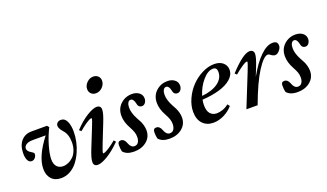

<svg xmlns="http://www.w3.org/2000/svg" viewBox="-67 -1119 2675 1570"><g transform="rotate(-20 1270.5 -334.5)"><path d="M256.3 11.2Q201.7 11.2 171.9 -21.7Q142.1 -54.7 142.1 -109.4Q142.1 -216.3 254.4 -361.3H143.1Q104 -361.3 84.2 -347.7Q64.5 -334 64.5 -314.5Q64.5 -302.2 73 -292Q81.5 -281.7 91.8 -276.1Q102.1 -270.5 110.6 -263.7Q119.1 -256.8 119.1 -251Q119.1 -231.9 106.4 -217Q93.8 -202.1 75.7 -202.1Q54.2 -202.1 42.7 -224.1Q31.2 -246.1 31.2 -284.2Q31.2 -352.5 65.4 -391.8Q99.6 -431.2 156.7 -431.2H291L305.2 -414.6Q272.5 -351.6 251.2 -278.8Q230 -206.1 230 -161.1Q230 -118.7 250.2 -96.9Q270.5 -75.2 303.7 -75.2Q326.7 -75.2 349.6 -85.2Q372.6 -95.2 392.3 -114Q412.1 -132.8 424.6 -164.6Q437 -196.3 437 -235.4Q437 -304.7 400.9 -343.8Q371.1 -377.9 371.1 -400.4Q371.1 -416.5 382.8 -427.2Q394.5 -438 413.1 -438Q446.8 -438 463.6 -403.1Q480.5 -368.2 480.5 -311.5Q480.5 -270.5 471.2 -226.3Q461.9 -182.1 442.9 -139.6Q423.8 -97.2 397.7 -63.5Q371.6 -29.8 334.7 -9.3Q297.9 11.2 256.3 11.2Z M758.8 -543.9Q733.9 -543.9 718 -559.8Q702.1 -575.7 702.1 -599.6Q702.1 -631.3 726.8 -655.8Q751.5 -680.2 782.7 -680.2Q808.1 -680.2 824.5 -664.6Q840.8 -648.9 840.8 -624.5Q840.8 -593.8 816.7 -568.8Q792.5 -543.9 758.8 -543.9ZM574.2 11.2Q538.1 11.2 538.1 -25.4Q538.1 -58.6 569.8 -136.2L630.4 -287.1Q656.2 -350.1 656.2 -361.3Q656.2 -365.7 651.9 -365.7Q646 -365.7 633.3 -359.6Q620.6 -353.5 595.7 -336.2Q570.8 -318.8 541 -293.5L524.9 -308.1Q582 -369.6 637.5 -403.8Q692.9 -438 724.6 -438Q742.2 -438 751.7 -428.7Q761.2 -419.4 761.2 -402.3Q761.2 -369.1 730 -292.5L668 -136.2Q645 -78.1 645 -65.4Q645 -61.5 648.4 -61.5Q654.8 -61.5 667 -66.7Q679.2 -71.8 705.3 -88.9Q731.4 -106 762.7 -132.3L777.3 -116.2Q716.8 -55.2 661.9 -22Q606.9 11.2 574.2 11.2Z M890.6 11.2Q825.2 11.2 795.4 -24.9Q789.6 -47.4 789.6 -80.6Q789.6 -112.8 815.9 -112.8Q846.7 -112.8 860.4 -74.2Q876.5 -29.8 906.7 -29.8Q930.7 -29.8 942.1 -48.1Q953.6 -66.4 953.6 -94.2Q953.6 -116.7 946.3 -137.7Q939 -158.7 922.9 -188Q890.6 -245.6 890.6 -299.3Q890.6 -361.3 932.1 -399.7Q973.6 -438 1031.2 -438Q1069.3 -438 1093.8 -418.9Q1118.2 -399.9 1118.2 -368.7Q1118.2 -348.1 1106.7 -332.3Q1095.2 -316.4 1077.1 -316.4Q1044.9 -316.4 1039.1 -355.5Q1036.1 -372.6 1027.3 -385Q1018.6 -397.5 1006.3 -397.5Q990.2 -397.5 981.4 -381.6Q972.7 -365.7 972.7 -340.3Q972.7 -293.9 1003.4 -237.3Q1017.6 -212.4 1024.4 -198.2Q1031.2 -184.1 1037.4 -162.4Q1043.5 -140.6 1043.5 -119.1Q1043.5 -60.5 1000 -24.7Q956.5 11.2 890.6 11.2Z M1199.2 11.2Q1133.8 11.2 1104 -24.9Q1098.1 -47.4 1098.1 -80.6Q1098.1 -112.8 1124.5 -112.8Q1155.3 -112.8 1168.9 -74.2Q1185.1 -29.8 1215.3 -29.8Q1239.3 -29.8 1250.7 -48.1Q1262.2 -66.4 1262.2 -94.2Q1262.2 -116.7 1254.9 -137.7Q1247.6 -158.7 1231.4 -188Q1199.2 -245.6 1199.2 -299.3Q1199.2 -361.3 1240.7 -399.7Q1282.2 -438 1339.8 -438Q1377.9 -438 1402.3 -418.9Q1426.8 -399.9 1426.8 -368.7Q1426.8 -348.1 1415.3 -332.3Q1403.8 -316.4 1385.7 -316.4Q1353.5 -316.4 1347.7 -355.5Q1344.7 -372.6 1335.9 -385Q1327.1 -397.5 1314.9 -397.5Q1298.8 -397.5 1290 -381.6Q1281.2 -365.7 1281.2 -340.3Q1281.2 -293.9 1312 -237.3Q1326.2 -212.4 1333 -198.2Q1339.8 -184.1 1345.9 -162.4Q1352.1 -140.6 1352.1 -119.1Q1352.1 -60.5 1308.6 -24.7Q1265.1 11.2 1199.2 11.2Z M1581.1 11.2Q1522.9 11.2 1488 -25.9Q1453.1 -63 1453.1 -128.9Q1453.1 -184.1 1479 -240.7Q1504.9 -297.4 1545.9 -340.3Q1586.9 -383.3 1640.6 -410.6Q1694.3 -438 1746.6 -438Q1795.4 -438 1823.2 -413.3Q1851.1 -388.7 1851.1 -351.6Q1851.1 -307.6 1812.5 -273.7Q1773.9 -239.7 1708.7 -220.7Q1643.6 -201.7 1559.6 -196.8Q1554.7 -173.8 1554.7 -149.4Q1554.7 -100.6 1575.7 -76.2Q1596.7 -51.8 1632.8 -51.8Q1656.7 -51.8 1685.3 -61.8Q1713.9 -71.8 1736.8 -91.3L1752 -72.3Q1719.7 -34.2 1673.3 -11.5Q1627 11.2 1581.1 11.2ZM1726.1 -405.8Q1680.2 -405.8 1634.3 -352.1Q1588.4 -298.3 1566.9 -226.6Q1656.2 -235.4 1707.8 -272.7Q1759.3 -310.1 1759.3 -366.2Q1759.3 -405.8 1726.1 -405.8Z M1869.6 0 1984.9 -287.1Q2010.3 -350.6 2010.3 -361.8Q2010.3 -366.2 2005.9 -366.2Q2000 -366.2 1987.3 -360.1Q1974.6 -354 1949.7 -336.4Q1924.8 -318.8 1895 -293.5L1878.9 -308.1Q1998.5 -438 2055.2 -438Q2072.8 -438 2082.3 -428.7Q2091.8 -419.4 2091.8 -402.3Q2091.8 -372.1 2060.1 -292.5L2032.2 -222.2Q2088.9 -324.7 2147 -381.3Q2205.1 -438 2255.9 -438Q2278.3 -438 2288.8 -428.5Q2299.3 -418.9 2299.3 -397.9Q2299.3 -378.4 2281 -357.2Q2262.7 -335.9 2243.7 -335.9Q2226.1 -335.9 2206.1 -352.1Q2195.8 -360.8 2186 -360.8Q2150.9 -360.8 2092 -269.8Q2033.2 -178.7 1967.3 0Z M2313.5 11.2Q2248 11.2 2218.3 -24.9Q2212.4 -47.4 2212.4 -80.6Q2212.4 -112.8 2238.8 -112.8Q2269.5 -112.8 2283.2 -74.2Q2299.3 -29.8 2329.6 -29.8Q2353.5 -29.8 2365 -48.1Q2376.5 -66.4 2376.5 -94.2Q2376.5 -116.7 2369.1 -137.7Q2361.8 -158.7 2345.7 -188Q2313.5 -245.6 2313.5 -299.3Q2313.5 -361.3 2355 -399.7Q2396.5 -438 2454.1 -438Q2492.2 -438 2516.6 -418.9Q2541 -399.9 2541 -368.7Q2541 -348.1 2529.5 -332.3Q2518.1 -316.4 2500 -316.4Q2467.8 -316.4 2461.9 -355.5Q2459 -372.6 2450.2 -385Q2441.4 -397.5 2429.2 -397.5Q2413.1 -397.5 2404.3 -381.6Q2395.5 -365.7 2395.5 -340.3Q2395.5 -293.9 2426.3 -237.3Q2440.4 -212.4 2447.3 -198.2Q2454.1 -184.1 2460.2 -162.4Q2466.3 -140.6 2466.3 -119.1Q2466.3 -60.5 2422.9 -24.7Q2379.4 11.2 2313.5 11.2Z"/></g></svg>

Font: Elstob 14pt SemiBold
Style: Italic
Weight: 600
Italic angle: -20°
Designer: Peter S. Baker
Version: Version 1.015